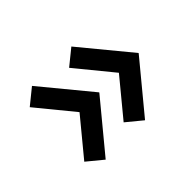

<svg xmlns="http://www.w3.org/2000/svg" viewBox="-79 -573 607 607"><g transform="rotate(-45 224.0 -270.0)"><path d="M279.4 -105.4 415 -269.4V-270.6L279.5 -435L226.9 -392.4L327.1 -270L226.9 -148.6ZM151.1 -270 50.9 -148.6 103.4 -105.4 239 -269.4V-270.6L103.5 -435L50.9 -392.4Z"/></g></svg>

Font: Resamitz
Style: Bold
Weight: 700
Designer: gluk
Foundry: gluk
Version: Version 0.047